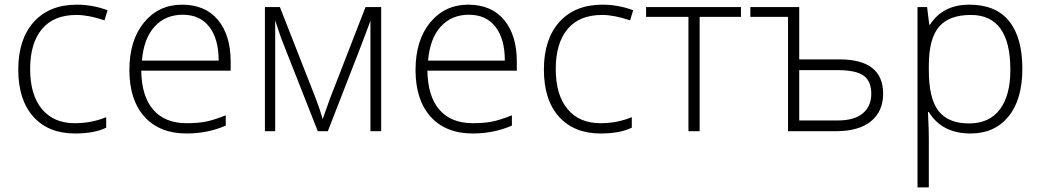

<svg xmlns="http://www.w3.org/2000/svg" viewBox="-20 -561 4450 821"><path d="M300.8 9.8Q187 9.8 122.6 -62Q58.1 -133.8 58.1 -263.7Q58.1 -393.6 125 -467.8Q191.9 -541 308.1 -541Q377 -541 439.9 -517.1L426.8 -474.1Q357.9 -497.1 307.1 -497.1Q209.5 -497.1 159.2 -436.5Q108.9 -376 108.9 -266.1Q108.9 -155.3 159.2 -94.7Q209.5 -34.2 299.8 -34.2Q372.1 -34.2 434.1 -60.1V-15.1Q383.3 9.8 300.8 9.8Z M586.9 -301.8H915Q915 -394.5 875 -446.3Q835 -498 761.2 -498Q687.5 -498 641.1 -447.3Q594.7 -396.5 586.9 -301.8ZM533.2 -260.7Q533.2 -388.7 595.7 -464.8Q658.7 -541 758.3 -541Q857.9 -541 912.1 -475.6Q966.3 -410.2 966.3 -297.9V-258.8H584Q585.4 -149.4 635.3 -91.8Q685.1 -34.2 778.3 -34.2Q823.7 -34.2 857.9 -40.5Q892.1 -46.9 945.3 -67.9V-23.9Q867.7 9.8 778.3 9.8Q662.6 9.8 598.1 -61.5Q533.7 -132.8 533.2 -260.7Z M1156.7 0H1112.8V-530.8H1176.8L1330.1 -140.1Q1348.1 -92.8 1359.9 -51.8L1390.1 -137.2L1543 -530.8H1609.9V0H1564V-472.2Q1542.5 -410.6 1381.8 0H1338.9L1191.9 -373Q1182.6 -395.5 1174.6 -420.4Q1166.5 -445.3 1156.7 -474.1Z M1810.5 -301.8H2138.7Q2138.7 -394.5 2098.6 -446.3Q2058.6 -498 1984.9 -498Q1911.1 -498 1864.7 -447.3Q1818.4 -396.5 1810.5 -301.8ZM1756.8 -260.7Q1756.8 -388.7 1819.3 -464.8Q1882.3 -541 1981.9 -541Q2081.5 -541 2135.7 -475.6Q2189.9 -410.2 2189.9 -297.9V-258.8H1807.6Q1809.1 -149.4 1858.9 -91.8Q1908.7 -34.2 2002 -34.2Q2047.4 -34.2 2081.5 -40.5Q2115.7 -46.9 2168.9 -67.9V-23.9Q2091.3 9.8 2002 9.8Q1886.2 9.8 1821.8 -61.5Q1757.3 -132.8 1756.8 -260.7Z M2548.3 9.8Q2434.6 9.8 2370.1 -62Q2305.7 -133.8 2305.7 -263.7Q2305.7 -393.6 2372.6 -467.8Q2439.5 -541 2555.7 -541Q2624.5 -541 2687.5 -517.1L2674.3 -474.1Q2605.5 -497.1 2554.7 -497.1Q2457 -497.1 2406.7 -436.5Q2356.4 -376 2356.4 -266.1Q2356.4 -155.3 2406.7 -94.7Q2457 -34.2 2547.4 -34.2Q2619.6 -34.2 2681.6 -60.1V-15.1Q2630.9 9.8 2548.3 9.8Z M3148.4 -488.8H2971.7V0H2923.8V-488.8H2742.7V-530.8H3148.4Z M3397.5 -261.2V-45.9H3562.5Q3632.8 -45.9 3669.2 -76.2Q3705.6 -106.4 3705.6 -160.2Q3705.6 -213.9 3672.9 -237.5Q3640.1 -261.2 3559.6 -261.2ZM3397.5 -307.1H3569.3Q3756.3 -307.1 3756.3 -160.2Q3756.3 -84.5 3704.1 -42.2Q3651.9 0 3554.7 0H3349.6V-488.8H3188.5V-530.8H3397.5Z M4300.3 -263.2Q4300.3 -497.1 4131.3 -497.1Q4038.6 -497.1 3995.1 -446.3Q3951.7 -395.5 3951.7 -279.8V-264.2Q3951.2 -139.6 3993.2 -86.4Q4035.2 -33.2 4123 -33.2Q4210.9 -33.2 4255.9 -93.8Q4300.8 -154.3 4300.3 -263.2ZM4130.4 9.8Q4007.8 9.8 3951.7 -82H3948.2L3949.7 -41Q3951.7 -4.9 3951.7 38.1V240.2H3903.3V-530.8H3944.3L3953.6 -455.1H3956.5Q4011.2 -541 4125 -541Q4238.3 -541 4294.9 -470.7Q4351.6 -400.4 4351.6 -267.1Q4351.6 -134.8 4292 -62.5Q4232.4 9.8 4130.4 9.8Z"/></svg>

Font: OpenSans-Light
Style: Regular
Weight: 300
Foundry: Ascender Corporation
Version: Version 1.10